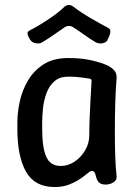

<svg xmlns="http://www.w3.org/2000/svg" viewBox="-20 -744 555 774"><path d="M200 10Q120 10 85 -51.5Q50 -113 50 -225V-250Q50 -289 59.5 -334Q69 -379 92.5 -419Q116 -459 155.5 -484.5Q195 -510 255 -510Q303 -510 338 -503Q373 -496 402 -485Q422 -478 437 -464Q452 -450 450 -429Q446 -380 444.5 -325Q443 -270 443 -216Q443 -162 444.5 -115Q446 -68 450 -34Q452 -18 437.5 -9Q423 0 406 0Q388 0 379.5 -8Q371 -16 367 -32Q365 -43 361 -49Q357 -55 350 -55Q344 -55 332.5 -45Q321 -35 302.5 -22.5Q284 -10 258.5 0Q233 10 200 10ZM225 -75Q254 -75 280 -92Q306 -109 323 -137.5Q340 -166 340 -200Q340 -236 341.5 -272Q343 -308 345 -344Q347 -380 349 -416Q351 -425 341 -427Q329 -429 305.5 -432Q282 -435 255 -435Q221 -435 200 -417Q179 -399 168 -370Q157 -341 153.5 -309Q150 -277 150 -250V-225Q150 -149 166.5 -112Q183 -75 225 -75ZM417 -631Q428 -625 424 -609.5Q420 -594 413 -583V-582Q409 -575 400 -571.5Q391 -568 381.5 -569Q372 -570 365 -574Q340 -589 320 -603.5Q300 -618 277 -633Q258 -646 239 -633Q217 -618 196.5 -603.5Q176 -589 151 -574Q141 -567 125.5 -569.5Q110 -572 103 -582L102 -583Q95 -594 91.5 -604.5Q88 -615 99 -621Q121 -632 147 -648Q173 -664 198 -682Q223 -700 239 -716Q248 -724 257.5 -724Q267 -724 277 -716Q309 -692 347 -670Q385 -648 417 -631Z"/></svg>

Font: Winky Sans
Style: Regular
Weight: 400
Designer: Simon Atzbach
Foundry: typofactur
Version: Version 1.205